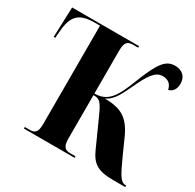

<svg xmlns="http://www.w3.org/2000/svg" viewBox="-156 -892 1081 1063"><g transform="rotate(30 385.0 -360.0)"><path d="M121 0H445V-10H414C382 -10 362 -18 362 -76V-353C399 -353 412 -346 447 -267L524 -96C555 -27 591 0 692 0H769V-10H764C733 -10 715 -44 670 -143L628 -237C584 -335 533 -368 425 -368C480 -392 500 -451 538 -528C582 -621 612 -636 643 -636C683 -636 700 -612 705 -585C733 -590 748 -615 748 -648C748 -692 720 -720 673 -720C614 -720 583 -676 535 -557C506 -483 487 -437 459 -405C433 -376 406 -364 362 -363V-638C362 -696 382 -704 414 -704H445V-714H17L10 -522H20L23 -556C30 -668 66 -704 170 -704H201V-76C201 -24 186 -10 154 -10H121Z"/></g></svg>

Font: Noto Serif Display Condensed ExtraBold
Style: Regular
Weight: 800
Width: 3
Designer: Monotype Design Team
Foundry: Monotype Imaging Inc.
Version: Version 2.009